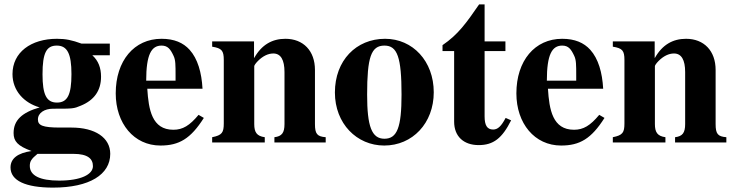

<svg xmlns="http://www.w3.org/2000/svg" viewBox="-20 -650 3351 876"><path d="M254 -68C174 -68 153 -78 153 -105C153 -135 183 -154 222 -154C313 -154 316 -154 349 -168C410 -193 441 -237 441 -300C441 -340 429 -373 401 -398H481V-451H352C308 -467 280 -473 240 -473C121 -473 37 -411 37 -312C37 -236 90 -180 161 -160C81 -137 42 -102 42 -43C42 -6 60 16 124 39C61 48 28 73 28 114C28 174 96 206 222 206C389 206 483 146 483 52C483 -22 414 -68 306 -68ZM306 -312C306 -218 288 -182 240 -182C192 -182 174 -218 174 -311C174 -409 192 -442 239 -442C287 -442 306 -405 306 -312ZM315 52C380 52 404 74 404 108C404 146 349 174 250 174C162 174 116 151 116 107C116 86 123 75 151 52Z M886 -126C845 -77 814 -58 771 -58C673 -58 658 -150 652 -245H904C900 -319 882 -382 845 -423C816 -455 775 -473 717 -473C592 -473 508 -373 508 -224C508 -87 591 14 712 14C797 14 850 -17 910 -112ZM781 -282H647C647 -402 671 -442 717 -442C746 -442 758 -425 772 -395C781 -376 781 -355 781 -303Z M1466 0V-24C1427 -27 1417 -39 1417 -84V-331C1417 -418 1364 -473 1282 -473C1222 -473 1174 -446 1140 -386H1139V-461H948V-437C992 -430 1001 -419 1001 -376V-87C1001 -45 993 -33 948 -24V0H1188V-24C1151 -29 1140 -47 1140 -84V-348C1140 -352 1147 -362 1157 -372C1179 -394 1203 -406 1227 -406C1261 -406 1278 -377 1278 -321V-84C1278 -44 1266 -28 1232 -24V0Z M1959 -229C1959 -371 1863 -473 1737 -473C1605 -473 1508 -374 1508 -228C1508 -86 1608 14 1733 14C1862 14 1959 -88 1959 -229ZM1812 -218C1812 -69 1792 -17 1734 -17C1676 -17 1655 -73 1655 -218C1655 -389 1673 -442 1734 -442C1793 -442 1812 -389 1812 -218Z M2287 -112C2267 -74 2251 -59 2230 -59C2202 -59 2191 -79 2191 -119V-417H2286V-461H2191V-630H2166C2108 -546 2071 -493 1999 -444V-417H2052V-95C2052 -28 2095 12 2164 12C2231 12 2271 -19 2312 -101Z M2714 -126C2673 -77 2642 -58 2599 -58C2501 -58 2486 -150 2480 -245H2732C2728 -319 2710 -382 2673 -423C2644 -455 2603 -473 2545 -473C2420 -473 2336 -373 2336 -224C2336 -87 2419 14 2540 14C2625 14 2678 -17 2738 -112ZM2609 -282H2475C2475 -402 2499 -442 2545 -442C2574 -442 2586 -425 2600 -395C2609 -376 2609 -355 2609 -303Z M3294 0V-24C3255 -27 3245 -39 3245 -84V-331C3245 -418 3192 -473 3110 -473C3050 -473 3002 -446 2968 -386H2967V-461H2776V-437C2820 -430 2829 -419 2829 -376V-87C2829 -45 2821 -33 2776 -24V0H3016V-24C2979 -29 2968 -47 2968 -84V-348C2968 -352 2975 -362 2985 -372C3007 -394 3031 -406 3055 -406C3089 -406 3106 -377 3106 -321V-84C3106 -44 3094 -28 3060 -24V0Z"/></svg>

Font: XITS
Style: Bold
Weight: 700
Designer: MicroPress Inc., with final additions and corrections provided by Coen Hoffman, Elsevier (retired)
Version: Version 1.107